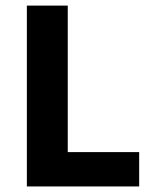

<svg xmlns="http://www.w3.org/2000/svg" viewBox="-20 -672 558 692"><path d="M76.8 0V-651.8H224.2V-123.8H481.6V0Z"/></svg>

Font: Source Sans 3
Style: Regular
Weight: 200
Designer: Paul D. Hunt
Foundry: Adobe
Version: Version 3.046;hotconv 1.0.118;makeotfexe 2.5.65603